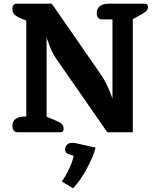

<svg xmlns="http://www.w3.org/2000/svg" viewBox="-20 -715 864 1038"><path d="M47 -35Q47 -60 65 -72.5Q83 -85 113 -85H122V-604L109 -609Q73 -623 60 -634.5Q47 -646 47 -666Q47 -681 53 -688Q59 -695 69 -695H260L522 -317Q542 -289 557 -258Q572 -227 588 -182V-610H532Q518 -610 510.5 -619Q503 -628 503 -645Q503 -670 521 -682.5Q539 -695 569 -695H761Q772 -695 776 -690Q780 -685 780 -675Q780 -663 768 -653Q756 -643 730 -629L698 -611V0H560L283 -399Q268 -421 257.5 -444.5Q247 -468 232 -512V-84L280 -64Q304 -54 314 -44.5Q324 -35 324 -20Q324 -10 320 -5Q316 0 305 0H76Q62 0 54.5 -9Q47 -18 47 -35ZM314 266Q335 238 355 194.5Q375 151 378 127L352 119Q332 112 332 94Q332 77 342.5 67Q353 57 372 57Q377 57 389 59L497 83Q484 132 449.5 196.5Q415 261 375 303Z"/></svg>

Font: Maitree
Style: Bold
Weight: 700
Designer: CadsonDemak Team
Foundry: CadsonDemak
Version: Version 1.002